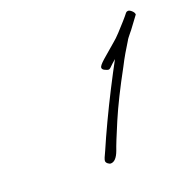

<svg xmlns="http://www.w3.org/2000/svg" viewBox="-83 -807 561 568"><g transform="rotate(-20 197.0 -522.5)"><path d="M174 -319Q170 -319 165 -323Q160 -327 160 -332Q160 -338 171 -360Q186 -395 207 -439.5Q228 -484 250.5 -528Q273 -572 291 -605Q286 -601 280 -595.5Q274 -590 269 -585Q266 -582 262 -582Q260 -582 252 -585.5Q244 -589 244 -595Q244 -601 261.5 -616.5Q279 -632 304 -653Q314 -661 326.5 -674.5Q339 -688 351 -701.5Q363 -715 369 -723Q372 -726 376 -726Q381 -726 387.5 -720Q394 -714 394 -708L365 -669Q365 -669 360 -663Q355 -657 350.5 -651Q346 -645 346 -644Q336 -628 326 -611Q316 -594 307 -576Q261 -492 235 -431Q209 -370 202 -349Q191 -319 174 -319Z"/></g></svg>

Font: Ms Madi
Style: Regular
Weight: 400
Designer: Robert E. Leuschke
Foundry: Robert E. Leuschke
Version: Version 1.010; ttfautohint (v1.8.3)